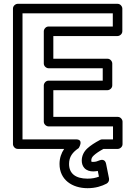

<svg xmlns="http://www.w3.org/2000/svg" viewBox="-20 -756 695 1007"><path d="M342.2 104C342.2 66.2 360.6 42.4 392.8 20.7C392.8 20.7 422.3 -25 378.8 -25H98V-686H571.6V-617H234.7C219.6 -617 209.7 -602.7 209.7 -592V-423C209.7 -407.9 224 -398 234.7 -398H518.8V-333H234.7C219.6 -333 209.7 -318.7 209.7 -308V-118C209.7 -102.9 224 -93 234.7 -93H572.7V-25H516.3C512.2 -25 508 -23.9 504.6 -22.1C477 -7.5 455.1 6.9 438.4 22C419.9 38.8 408.8 61.3 408.8 86C408.8 99.3 412.1 113.9 422.5 125.3C434.7 138.7 452.2 143 469 143C477.7 143 487 141.8 492.9 140.5L498.9 170.5C481.8 177 463.5 181 439.3 181C375.1 181 342.2 153.1 342.2 104ZM458.8 86C458.8 76.1 462 68.2 472.1 59C483.4 48.7 498.9 38 522.6 25H597.7C608.4 25 622.7 15.1 622.7 0V-118C622.7 -128.7 612.8 -143 597.7 -143H259.7V-283H543.8C554.5 -283 568.8 -292.9 568.8 -308V-423C568.8 -433.7 558.9 -448 543.8 -448H259.7V-567H596.6C607.3 -567 621.6 -576.9 621.6 -592V-711C621.6 -721.7 611.7 -736 596.6 -736H73C62.3 -736 48 -726.1 48 -711V0C48 10.7 57.9 25 73 25H316.5C301.6 46.7 292.2 73.1 292.2 104C292.2 187 358.8 231 439.3 231C481.1 231 514.3 220.2 539 207.1C548.2 202.2 554 191 551.8 180.1L536.4 103.1C531.1 76.6 509.6 82.1 502.8 84.7C489.7 89.8 483.1 93 469 93C459.7 93 458.8 93.6 458.8 86Z"/></svg>

Font: Asimov
Style: WidOu
Weight: 500
Designer: Google
Version: Version 2.000980; 2014